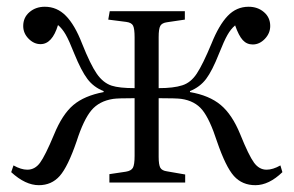

<svg xmlns="http://www.w3.org/2000/svg" viewBox="-20 -541 871 569"><path d="M95.2 7.8Q55.2 7.8 13.2 -30.8L20 -50.8Q42.5 -38.1 61 -38.1Q83.5 -38.1 98.6 -58.6Q113.8 -79.1 140.1 -142.1Q164.6 -202.1 197.3 -229.7Q230 -257.3 287.1 -268.1V-271Q257.3 -282.7 239 -307.1Q220.7 -331.5 200.2 -381.8Q184.6 -421.4 174.6 -438.7Q164.6 -456.1 151.9 -466.8Q134.8 -410.2 100.1 -410.2Q80.6 -410.2 64.7 -426.3Q48.8 -442.4 48.8 -463.9Q48.8 -489.3 67.4 -505.1Q85.9 -521 112.8 -521Q148.9 -521 175.3 -494.1Q201.7 -467.3 223.1 -412.1Q248 -349.6 266.8 -322.5Q285.6 -295.4 311 -287.1Q333.5 -279.8 378.9 -279.8V-430.2Q378.9 -456.1 374.3 -465.1Q369.6 -474.1 354 -476.1L300.8 -482.9L305.2 -507.8H527.8V-482.9L475.1 -475.1Q460 -473.1 455.1 -464.4Q450.2 -455.6 450.2 -431.2V-279.8Q494.6 -279.8 520 -288.1Q545.4 -295.9 563.2 -323Q581.1 -350.1 606.9 -412.1Q628.9 -466.8 654.8 -493.9Q680.7 -521 716.8 -521Q743.7 -521 762.2 -505.1Q780.8 -489.3 780.8 -463.9Q780.8 -442.4 764.9 -425.8Q749 -409.2 729 -409.2Q711.4 -409.2 699.5 -422.1Q687.5 -435.1 676.8 -465.8Q664.1 -455.1 654.1 -437.5Q644 -419.9 628.9 -381.8Q608.9 -331.1 590.8 -307.1Q572.8 -283.2 543 -271V-268.1Q600.1 -258.3 634 -230Q668 -201.7 691.9 -143.1Q717.3 -80.1 732.7 -59.1Q748 -38.1 770 -38.1Q788.6 -38.1 811 -50.8L816.9 -30.8Q776.9 7.8 736.8 7.8Q697.8 7.8 673.3 -19.3Q648.9 -46.4 623 -122.1Q601.6 -188 579.6 -215.1Q557.6 -242.2 517.1 -248Q502 -250 450.2 -250V-76.2Q450.2 -52.7 455.1 -43.9Q460 -35.2 475.1 -33.2L528.8 -23.9V0H304.2V-24.9L353 -32.2Q368.7 -34.7 373.8 -43.7Q378.9 -52.7 378.9 -79.1V-250Q330.1 -250 315.9 -248Q273.9 -241.7 250.7 -213.9Q227.5 -186 207 -122.1Q181.2 -46.9 157 -19.5Q132.8 7.8 95.2 7.8Z"/></svg>

Font: Literata Light
Style: Regular
Weight: 300
Designer: Latin by Veronika Burian and Jose Scaglione. Greek by Irene Vlachou. Cyrillic by Vera Evstafieva.
Foundry: TypeTogether
Version: Version 3.021